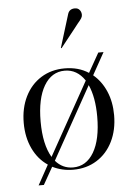

<svg xmlns="http://www.w3.org/2000/svg" viewBox="-54 -732 583 838"><g transform="rotate(-5 238.0 -313.0)"><path d="M233 -523 230 -524 275 -670Q282 -691 306 -691Q319 -691 326.5 -682Q334 -673 334 -660Q334 -653 329.5 -645.5Q325 -638 312 -623L298 -605ZM436 -212Q436 -147 411 -96.5Q386 -46 341 -18Q296 10 238 10Q189 10 147 -11L104 65H81L129 -22Q87 -50 63.5 -99.5Q40 -149 40 -212Q40 -277 65 -327.5Q90 -378 135 -406Q180 -434 238 -434Q299 -434 343 -405L391 -490H414L360 -393Q396 -363 416 -316.5Q436 -270 436 -212ZM148 -54 326 -373Q292 -424 238 -424Q180 -424 147 -368Q114 -312 114 -212Q114 -111 148 -54ZM362 -212Q362 -297 337 -352L161 -36Q192 0 238 0Q296 0 329 -56Q362 -112 362 -212Z"/></g></svg>

Font: Libre Caslon Display
Style: Regular
Weight: 400
Designer: Pablo Impallari, Rodrigo Fuenzalida
Foundry: Pablo Impallari, Rodrigo Fuenzalida
Version: Version 1.100; ttfautohint (v1.6) -l 8 -r 50 -G 200 -x 14 -D